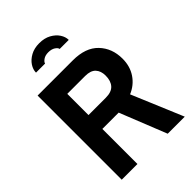

<svg xmlns="http://www.w3.org/2000/svg" viewBox="-257 -1000 1107 1107"><g transform="rotate(-45 296.0 -446.5)"><path d="M60 0V-686H347Q451 -686 504 -630.5Q557 -575 557 -490Q557 -428 526 -382Q495 -336 442 -314L574 0H435L321 -286H188V0ZM188 -399H329Q376 -399 397.5 -423Q419 -447 419 -490Q419 -528 398.5 -550Q378 -572 334 -572H188ZM147 -786Q147 -811 163 -835.5Q179 -860 209 -876.5Q239 -893 280 -893Q322 -893 352 -876.5Q382 -860 398 -835.5Q414 -811 414 -786H340Q339 -797 322.5 -808Q306 -819 280 -819Q255 -819 239 -808Q223 -797 221 -786Z"/></g></svg>

Font: Archivo Narrow
Style: Bold
Weight: 700
Designer: Hector Gatti
Foundry: Omnibus-Type
Version: Version 3.002